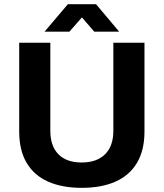

<svg xmlns="http://www.w3.org/2000/svg" viewBox="-20 -892 788 924"><path d="M373.2 12Q279.3 12 211.8 -17.8Q144.3 -47.5 108.3 -108.1Q72.4 -168.7 72.4 -259V-686.4H222.2V-262.8Q222.2 -189 261.2 -149.5Q300.2 -110 373 -110Q445.7 -110 485.6 -149.5Q525.5 -189 525.5 -262.8V-686.4H675.3V-259Q675.3 -168.7 639.1 -108.1Q602.9 -47.5 535.4 -17.8Q467.9 12 373.2 12ZM194.4 -739.5 306.5 -871.7H442.3L553.6 -739.5H433.7L346 -841L402.4 -840.2L313.9 -739.5Z"/></svg>

Font: Archivo SemiBold
Style: Regular
Weight: 600
Designer: Hector Gatti
Foundry: Omnibus-Type
Version: Version 2.001